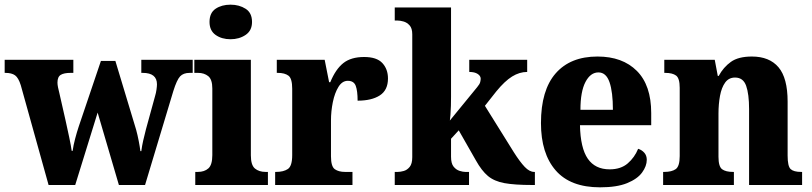

<svg xmlns="http://www.w3.org/2000/svg" viewBox="-24 -792 3477 822"><path d="M65 -427Q55 -459 40.5 -469.5Q26 -480 -1 -480H-4V-536H290V-480H278Q250 -480 236 -471.5Q222 -463 222 -438Q222 -430 224.5 -417.5Q227 -405 230 -394L257 -275Q265 -239 272.5 -203.5Q280 -168 283 -146H287Q290 -169 297.5 -197.5Q305 -226 313 -250L408 -531H470L559 -236Q565 -214 570 -188Q575 -162 577 -145H581Q584 -168 589 -190Q594 -212 601 -239L640 -381Q644 -394 646 -408.5Q648 -423 648 -431Q648 -480 587 -480H581V-536H801V-480H788Q761 -480 747 -465Q733 -450 718 -402L597 0H485L394 -310L298 0H184Z M963 -624Q925 -624 899 -642.5Q873 -661 873 -698Q873 -737 899 -754.5Q925 -772 963 -772Q1000 -772 1027.5 -754.5Q1055 -737 1055 -698Q1055 -661 1027.5 -642.5Q1000 -624 963 -624ZM812 0V-56H823Q851 -56 868 -71Q885 -86 885 -128V-413Q885 -452 867.5 -466Q850 -480 824 -480H808V-536H1050V-127Q1050 -85 1067.5 -70.5Q1085 -56 1113 -56H1123V0Z M1154 0V-56H1158Q1190 -56 1208.5 -68.5Q1227 -81 1227 -128V-412Q1227 -456 1211 -468Q1195 -480 1165 -480H1161V-536H1366L1385 -440H1390Q1413 -496 1446 -522Q1479 -548 1535 -548Q1589 -548 1613 -522Q1637 -496 1637 -456Q1637 -406 1602 -383.5Q1567 -361 1507 -361Q1507 -403 1499 -424.5Q1491 -446 1465 -446Q1441 -446 1425 -420Q1409 -394 1401 -355Q1393 -316 1393 -276V-123Q1393 -79 1409.5 -67.5Q1426 -56 1453 -56H1485V0Z M1666 0V-56H1679Q1690 -56 1704.5 -60Q1719 -64 1730 -77.5Q1741 -91 1741 -119V-645Q1741 -671 1729.5 -683.5Q1718 -696 1703.5 -700Q1689 -704 1679 -704H1666V-760H1907V-378Q1907 -361 1906.5 -339.5Q1906 -318 1904.5 -300Q1903 -282 1902 -276L2019 -419Q2030 -432 2032 -441Q2034 -450 2034 -455Q2034 -467 2021 -475.5Q2008 -484 1985 -484V-536H2233V-484Q2200 -484 2168.5 -464.5Q2137 -445 2101 -401L2052 -339L2176 -140Q2202 -99 2222.5 -77.5Q2243 -56 2263 -56H2266V0H2254Q2179 0 2135.5 -8Q2092 -16 2065 -38.5Q2038 -61 2013 -106L1940 -234L1907 -198V-121Q1907 -92 1918 -78.5Q1929 -65 1943.5 -60.5Q1958 -56 1968 -56H1984V0Z M2545 10Q2418 10 2355 -62.5Q2292 -135 2292 -265Q2292 -406 2355 -478Q2418 -550 2534 -550Q2641 -550 2702.5 -488.5Q2764 -427 2764 -308V-256H2459Q2461 -158 2492.5 -112.5Q2524 -67 2586 -67Q2634 -67 2663.5 -92.5Q2693 -118 2708 -155Q2724 -150 2734.5 -138Q2745 -126 2745 -108Q2745 -81 2725 -53.5Q2705 -26 2661 -8Q2617 10 2545 10ZM2600 -322Q2600 -398 2585.5 -440Q2571 -482 2538 -482Q2504 -482 2482.5 -441Q2461 -400 2461 -322Z M2815 0V-56H2820Q2852 -56 2869 -68Q2886 -80 2886 -124V-416Q2886 -457 2870.5 -468.5Q2855 -480 2824 -480H2820V-536H3036L3049 -467H3053Q3073 -504 3105 -527Q3137 -550 3195 -550Q3270 -550 3309 -504Q3348 -458 3348 -357V-126Q3348 -80 3361 -68Q3374 -56 3406 -56H3410V0H3183V-325Q3183 -389 3170.5 -424.5Q3158 -460 3123 -460Q3096 -460 3080.5 -438.5Q3065 -417 3058.5 -381.5Q3052 -346 3052 -306V-121Q3052 -79 3067.5 -67.5Q3083 -56 3114 -56H3118V0Z"/></svg>

Font: Noto Serif SemiCondensed ExtraBold
Style: Regular
Weight: 800
Width: 4
Designer: Monotype Design Team
Foundry: Monotype Imaging Inc.
Version: Version 2.015